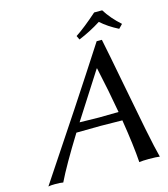

<svg xmlns="http://www.w3.org/2000/svg" viewBox="-118 -898 870 993"><g transform="rotate(-15 316.5 -401.0)"><path d="M522 -805.2Q552.2 -756.3 603 -710.9L582.5 -689.9Q526.9 -718.3 489.7 -752Q432.1 -715.3 369.6 -689.9L359.9 -710.9Q409.7 -743.7 479 -805.2ZM229.5 -228.5Q136.2 -78.1 97.2 2.9Q85.9 0 53.2 0Q30.3 0 17.6 2.9Q265.6 -367.7 453.1 -658.2H481Q498 -576.7 527.3 -422.1Q556.6 -267.6 579.3 -154.5Q602.1 -41.5 614.3 2.9Q597.7 0 555.2 0Q522 0 504.4 2.9Q498.5 -86.4 475.6 -228.5Q404.8 -230 358.9 -230Q301.8 -230 229.5 -228.5ZM467.8 -275.4Q447.8 -390.6 418.9 -522H417Q288.6 -322.3 259.3 -275.9Q271 -275.9 309.1 -274.9Q347.2 -273.9 363.3 -273.9Q405.8 -273.9 467.8 -275.4Z"/></g></svg>

Font: Linux Biolinum O
Style: Italic
Weight: 400
Italic angle: -12°
Designer: Philipp H. Poll
Foundry: Philipp H. Poll
Version: Version 1.1.3